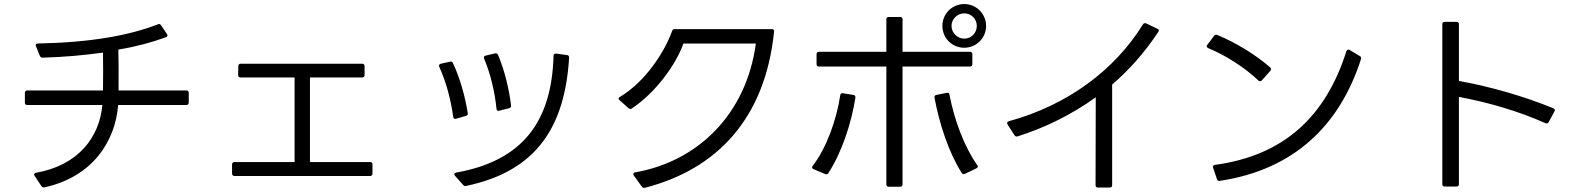

<svg xmlns="http://www.w3.org/2000/svg" viewBox="-20 -887 7850 949"><path d="M177 -611C180 -605 184 -602 191 -602C297 -605 396 -614 489 -627C490 -572 490 -504 489 -440H115C107 -440 103 -435 103 -428V-380C103 -372 107 -368 115 -368H486C472 -210 368 -70 158 -33C148 -31 146 -25 151 -18L184 32C188 38 193 40 200 39C437 -13 550 -188 564 -368H901C908 -368 913 -372 913 -380V-428C913 -435 908 -440 901 -440H566C567 -508 566 -584 565 -642C651 -656 729 -677 800 -703C808 -706 810 -712 805 -719L776 -762C772 -768 767 -770 761 -767C614 -710 424 -677 167 -672C158 -672 154 -666 158 -658Z M1157 -516C1157 -508 1162 -504 1169 -504H1436V-86H1139C1132 -86 1127 -82 1127 -74V-29C1127 -22 1132 -17 1139 -17H1809C1817 -17 1821 -22 1821 -29V-74C1821 -82 1817 -86 1809 -86H1512V-504H1770C1777 -504 1782 -508 1782 -516V-560C1782 -568 1777 -572 1770 -572H1170C1162 -572 1158 -568 1158 -560Z M2496 -352C2504 -354 2507 -359 2506 -366C2496 -449 2473 -542 2442 -615C2439 -622 2434 -625 2426 -623L2380 -612C2372 -610 2370 -605 2373 -597C2404 -523 2426 -433 2434 -349C2435 -341 2440 -337 2448 -340ZM2269 27C2273 32 2278 34 2284 32C2633 -41 2772 -261 2793 -602C2793 -610 2790 -614 2782 -615L2729 -622C2721 -623 2716 -619 2716 -611C2707 -284 2561 -92 2235 -34C2225 -32 2223 -26 2229 -18ZM2282 -314C2290 -316 2293 -320 2292 -328C2279 -411 2253 -502 2219 -575C2216 -582 2211 -584 2204 -582L2159 -572C2151 -570 2148 -564 2151 -557C2185 -483 2209 -392 2220 -310C2221 -301 2227 -298 2234 -300Z M3152 35C3156 41 3161 43 3168 41C3519 -49 3762 -297 3806 -731C3807 -739 3803 -744 3795 -743C3672 -743 3424 -743 3315 -743C3308 -743 3304 -740 3302 -734C3265 -630 3170 -483 3044 -408C3036 -404 3035 -398 3042 -392L3087 -352C3092 -348 3097 -347 3103 -351C3219 -428 3320 -565 3358 -672H3716C3669 -322 3429 -89 3119 -35C3110 -33 3108 -27 3113 -19Z M4746 -651C4806 -651 4854 -699 4854 -759C4854 -818 4806 -867 4746 -867C4686 -867 4638 -819 4638 -759C4638 -698 4686 -651 4746 -651ZM4746 -696C4713 -696 4683 -724 4683 -759C4683 -793 4712 -821 4746 -821C4781 -821 4808 -793 4808 -759C4808 -724 4781 -696 4746 -696ZM4016 -570C4016 -562 4020 -558 4028 -558H4361V24C4361 32 4365 36 4373 36H4429C4437 36 4441 32 4441 24V-558H4774C4782 -558 4786 -562 4786 -570V-619C4786 -626 4782 -631 4774 -631H4441V-791C4441 -799 4437 -803 4429 -803H4373C4365 -803 4361 -799 4361 -791V-631H4028C4020 -631 4016 -626 4016 -619ZM4806 -55C4814 -59 4815 -65 4810 -71C4746 -162 4696 -296 4673 -419C4672 -427 4667 -430 4659 -428L4609 -418C4601 -417 4598 -412 4599 -404C4623 -275 4669 -134 4733 -33C4737 -26 4743 -25 4750 -28ZM4058 -27C4064 -24 4070 -25 4074 -31C4139 -130 4188 -276 4208 -404C4209 -412 4205 -417 4198 -418L4146 -426C4139 -428 4134 -424 4133 -416C4115 -296 4066 -157 3997 -67C3992 -60 3993 -54 4001 -51Z M4994 -219C4998 -213 5003 -211 5010 -213C5146 -256 5276 -320 5396 -406L5395 28C5395 36 5399 40 5407 40H5465C5473 40 5477 36 5477 28V-469C5562 -542 5638 -628 5705 -729C5710 -736 5708 -742 5700 -745L5646 -771C5639 -774 5633 -773 5629 -766C5489 -540 5256 -367 4967 -288C4958 -286 4956 -280 4960 -272Z M6259 -537C6264 -543 6263 -549 6258 -554C6188 -615 6090 -676 5997 -714C5991 -717 5985 -715 5981 -710L5947 -665C5942 -659 5944 -653 5952 -649C6042 -612 6135 -551 6200 -489C6206 -484 6212 -484 6217 -490ZM5995 -2C5997 5 6002 8 6009 7C6374 -48 6601 -265 6707 -595C6709 -602 6707 -607 6701 -610L6651 -640C6644 -644 6638 -642 6635 -634C6533 -314 6330 -119 5985 -72C5977 -71 5974 -66 5976 -58Z M7109 23C7109 31 7113 35 7121 35H7179C7187 35 7191 31 7191 23V-408C7336 -381 7485 -338 7619 -278C7626 -275 7631 -277 7635 -284L7663 -336C7667 -343 7665 -349 7657 -352C7516 -410 7351 -458 7191 -487V-767C7191 -775 7187 -779 7179 -779H7121C7113 -779 7109 -775 7109 -767Z"/></svg>

Font: LINE Seed JP App_OTF Regular
Style: Regular
Weight: 400
Designer: LY Corporation & Fontrix & Fontworks
Version: Version 1.002